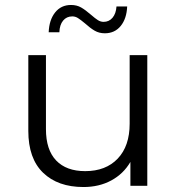

<svg xmlns="http://www.w3.org/2000/svg" viewBox="-20 -748 713 773"><path d="M573 -526V0H505V-96Q477 -48 428 -21.5Q379 5 316 5Q213 5 153.5 -52.5Q94 -110 94 -221V-526H165V-228Q165 -145 206 -102Q247 -59 323 -59Q406 -59 454 -109.5Q502 -160 502 -250V-526ZM322 -654Q304 -669 293.5 -675.5Q283 -682 271 -682Q248 -682 234 -665Q220 -648 219 -618H176Q178 -668 202 -698Q226 -728 266 -728Q289 -728 306.5 -718Q324 -708 347 -688Q363 -674 374 -667Q385 -660 397 -660Q419 -660 433 -676.5Q447 -693 449 -722H492Q490 -673 466 -643.5Q442 -614 402 -614Q379 -614 361 -624.5Q343 -635 322 -654Z"/></svg>

Font: Montserrat-Regular
Style: Regular
Weight: 400
Version: Version 7.200